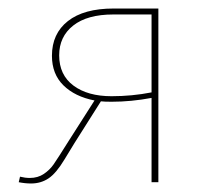

<svg xmlns="http://www.w3.org/2000/svg" viewBox="-20 -428 486 451"><path d="M352 -408V0H336V-198Q288 -189 242 -189Q225 -189 217 -190L155 -92Q151 -86 131.5 -53.5Q112 -21 94 -9Q76 3 53 3Q39 3 24 0L27 -13Q39 -10 50 -10Q69 -10 83 -19.5Q97 -29 106 -42Q115 -55 142 -98L202 -192Q156 -201 129 -227.5Q102 -254 102 -297Q102 -349 139.5 -378.5Q177 -408 247 -408ZM336 -211V-394H246Q185 -394 152 -368Q119 -342 119 -298Q119 -252 152.5 -227Q186 -202 242 -202Q290 -202 336 -211Z"/></svg>

Font: Ysabeau Thin
Style: Regular
Weight: 200
Designer: Christian Thalmann (Catharsis Fonts)
Version: Version 0.003